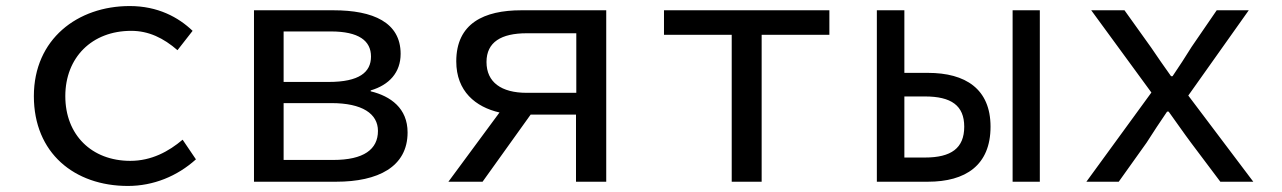

<svg xmlns="http://www.w3.org/2000/svg" viewBox="-20 -601 4240 635"><path d="M92 -283C92 -95 226 14 403 14C487 14 566 -18 628 -74L584 -139C538 -100 481 -69 411 -69C283 -69 196 -155 196 -283C196 -411 284 -499 414 -499C472 -499 521 -475 567 -435L617 -499C570 -544 502 -581 409 -581C237 -581 92 -472 92 -283Z M820 -567V0H1092C1230 0 1328 -49 1328 -163C1328 -243 1272 -283 1206 -299V-302C1267 -320 1305 -361 1305 -423C1305 -527 1214 -567 1083 -567ZM1067 -330H918V-497H1074C1167 -497 1207 -466 1207 -414C1207 -362 1168 -330 1067 -330ZM1082 -72H918V-260H1076C1178 -260 1230 -225 1230 -168C1230 -107 1183 -72 1082 -72Z M1704 -567C1581 -567 1489 -524 1489 -398C1489 -299 1553 -247 1632 -229L1463 0H1576L1735 -222H1885V0H1985V-567ZM1886 -294H1722C1638 -294 1589 -329 1589 -396C1589 -462 1638 -491 1722 -491H1886Z M2400 -486V0H2499V-486H2723V-567H2176V-486Z M2880 -567V0H3049C3173 0 3256 -54 3256 -182C3256 -307 3173 -360 3049 -360H2971V-567ZM3329 -567V0H3419V-567ZM3039 -80H2971V-282H3039C3126 -282 3169 -252 3169 -182C3169 -111 3126 -80 3039 -80Z M3788 -295 3573 0H3680L3772 -129C3794 -164 3817 -198 3840 -232H3845C3869 -199 3895 -161 3919 -129L4016 0H4125L3910 -285L4110 -567H4004L3921 -446C3902 -415 3879 -380 3858 -349H3853C3831 -380 3807 -414 3787 -444L3699 -567H3589Z"/></svg>

Font: Kawkab Mono Light
Style: Bold
Weight: 400
Monospace: yes
Designer: Abdullah Arif
Foundry: Abdullah Arif
Version: Version 1.000;PS 000.500;hotconv 1.0.88;makeotf.lib2.5.64775